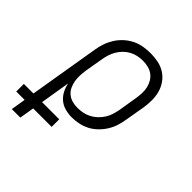

<svg xmlns="http://www.w3.org/2000/svg" viewBox="-239 -684 1036 1036"><g transform="rotate(45 279.0 -166.5)"><path d="M8 205 22 121H-42V63H31L98 -338Q102 -365 111 -391Q120 -417 135 -441Q150 -465 171.5 -484.5Q193 -504 218.5 -516.5Q244 -529 271.5 -533.5Q299 -538 325 -538Q355 -538 384 -532Q413 -526 437 -510.5Q461 -495 477.5 -471.5Q494 -448 501.5 -420.5Q509 -393 509 -362.5Q509 -332 504 -302L485 -192Q481 -166 473 -140.5Q465 -115 450.5 -91.5Q436 -68 415.5 -48Q395 -28 371 -15.5Q347 -3 320.5 2.5Q294 8 268 8Q241 8 216 1Q191 -6 172 -22Q153 -38 141.5 -60.5Q130 -83 125 -108L97 63H228V121H87L73 205ZM253 -50Q274 -50 294 -54Q314 -58 332.5 -67.5Q351 -77 367 -92Q383 -107 394.5 -125Q406 -143 412 -162.5Q418 -182 422 -202L440 -312Q443 -332 444 -353Q445 -374 440.5 -393.5Q436 -413 426 -430Q416 -447 400.5 -458.5Q385 -470 365 -475Q345 -480 324 -480Q305 -480 285 -476Q265 -472 246.5 -462Q228 -452 213 -437Q198 -422 187.5 -404Q177 -386 171 -367Q165 -348 162 -329L144 -225Q141 -204 140 -183Q139 -162 142.5 -142Q146 -122 154.5 -104Q163 -86 178 -73.5Q193 -61 212.5 -55.5Q232 -50 253 -50Z"/></g></svg>

Font: Iosevka Curly Slab LtEx
Style: Italic
Weight: 300
Width: 7
Italic angle: -9°
Monospace: yes
Designer: Belleve Invis
Foundry: Belleve Invis
Version: Version 11.1.0; ttfautohint (v1.8.3)